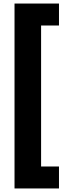

<svg xmlns="http://www.w3.org/2000/svg" viewBox="-20 -820 388 1084"><path d="M62 244V-800H313V-676H212V120H313V244Z"/></svg>

Font: Noto Sans Tamil ExtraCondensed Black
Style: Regular
Weight: 900
Width: 2
Designer: Jelle Bosma - Monotype Design Team
Foundry: Monotype Imaging Inc.
Version: Version 2.004; ttfautohint (v1.8.4.7-5d5b)